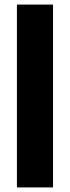

<svg xmlns="http://www.w3.org/2000/svg" viewBox="-20 -820 306 840"><path d="M54 0V-800H212V0Z"/></svg>

Font: Cooper Hewitt
Style: Bold
Weight: 711
Designer: Village Type and Design LLC
Foundry: Cooper Hewitt Smithsonian Design Museum
Version: 1.000